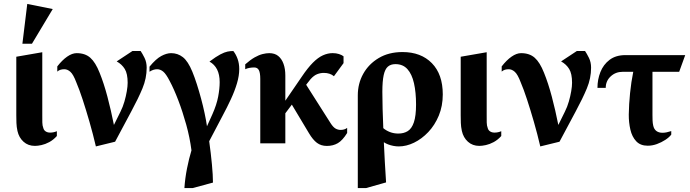

<svg xmlns="http://www.w3.org/2000/svg" viewBox="-20 -731 3520 979"><path d="M158.1 12.9Q123.5 12.9 100 -8.3Q76.5 -29.5 69 -63.3Q64.5 -84.3 63.8 -104.1Q63.1 -124 63.1 -143V-441.7L195.6 -464.7V-144.1Q195.6 -122.5 195.8 -106.5Q196 -90.5 200.9 -78.1Q203.6 -67.1 212.9 -61Q222.1 -54.9 235.6 -54.9Q245 -54.9 254.1 -56.9Q263.2 -59 269.9 -62V-37.4Q251.9 -17.5 231.2 -6.4Q210.6 4.6 191.5 8.7Q172.4 12.9 158.1 12.9ZM94.2 -507.9 119 -711 248.9 -684.9 142.9 -507.9Z M468.9 15.6Q454.1 -47.9 436.3 -109.6Q418.5 -171.4 401.3 -223.8Q384.1 -276.2 369.1 -311.1Q353.9 -351.4 339 -364.7Q324.1 -378 308 -378Q298.1 -378 289.1 -375.5Q280.1 -373 272.1 -366V-392.4Q296.9 -424.4 322.4 -442.2Q347.9 -460 371 -460Q414 -460 440.5 -436.5Q467 -413 487.9 -360Q509.5 -306.9 527.7 -238.1Q545.9 -169.4 560.9 -93.9L594.1 -161.1Q606.8 -186.3 614.5 -213.4Q622.3 -240.6 626.6 -265.8Q630.9 -291 630.9 -309.1Q630.9 -355.3 616.3 -379.1Q601.8 -403 575 -417.9L655.3 -470.9H697.1Q706.1 -457.9 717 -435.9Q727.9 -413.9 727.9 -385.9Q727.9 -331.9 706.4 -280.3Q685 -228.8 649.7 -163.4L566.9 -8.4Z M920.3 228Q923.5 179 933.6 127.7Q943.8 76.4 956.3 35.7Q947.9 -29.6 929.6 -95.4Q911.3 -161.2 889.2 -219.2Q867.1 -277.2 845.4 -317.6Q826.8 -354 812.1 -366Q797.5 -378 780.9 -378Q771.4 -378 761.1 -374.6Q750.8 -371.1 742.4 -365.1V-391.1Q775.1 -430.8 802.3 -445.4Q829.5 -460 852.6 -460Q886.1 -460 912.4 -439.6Q938.6 -419.2 960.9 -365.1Q972.4 -337 983.7 -301.8Q995 -266.6 1005.2 -228.6Q1015.5 -190.6 1023.2 -154.1Q1031 -117.5 1035.4 -87.2L1063.3 -149.1Q1084.8 -197.4 1092.4 -238.3Q1100.1 -279.1 1100.1 -312.1Q1100.1 -350.6 1086.9 -376.8Q1073.6 -402.9 1048.1 -417Q1081.9 -442.4 1103.4 -453.6Q1125 -464.9 1140 -467.9Q1155 -470.9 1169.6 -470.9Q1183.2 -453.9 1191.6 -430.4Q1199.9 -407 1199.9 -379Q1199.9 -345.2 1188.4 -306.3Q1176.9 -267.4 1157.4 -225.4Q1138 -183.5 1114.1 -139.1L1046.7 -10.9Q1055.4 51.3 1060.6 107.3Q1065.9 163.4 1065.9 200L962.1 228Z M1307.1 0V-328.9Q1307.1 -359.9 1299.9 -373.4Q1292.8 -387 1276.3 -387Q1264.4 -387 1252.2 -384.9Q1240 -382.8 1230.4 -378V-403Q1256.6 -426 1278.4 -438.4Q1300.2 -450.7 1319.1 -455.4Q1337.9 -460 1352.9 -460Q1380.9 -460 1398.6 -445.6Q1416.4 -431.1 1425.6 -405.6Q1434.9 -380.1 1434.9 -346V-217.5L1519 -340.3Q1549.2 -385 1575.3 -411.3Q1601.4 -437.5 1626.3 -448.8Q1651.2 -460.1 1676.1 -460.1Q1693.9 -460.1 1708.3 -455.5Q1722.7 -450.9 1731.7 -443.9V-409.1L1682.7 -342.3Q1673.2 -350.6 1660.2 -354.9Q1647.1 -359.3 1631.1 -359.3Q1614.4 -359.3 1597.7 -353Q1581.1 -346.8 1563.6 -327.4L1541.1 -298.9L1665.6 -103Q1678.4 -82.9 1690.6 -75.7Q1702.9 -68.6 1716.9 -68.6Q1725.9 -68.6 1734.2 -70.9Q1742.6 -73.1 1750.1 -78.9V-52.9Q1726.7 -15.1 1702.6 -1Q1678.5 13.1 1646.7 13.1Q1617 13.1 1596.1 -2.6Q1575.3 -18.2 1555.3 -51.9L1468.1 -197.5L1434.9 -153.3V0Z M1804.4 228V-244.9Q1804.4 -305 1832.2 -354.8Q1860 -404.6 1911.2 -435.1Q1962.4 -465.6 2032.4 -465.6Q2126.5 -465.6 2182.1 -408.9Q2237.7 -352.1 2237.7 -249.6Q2237.7 -190.6 2217.5 -141.7Q2197.2 -92.9 2163.9 -57.7Q2130.5 -22.5 2091.1 -3.4Q2051.7 15.6 2013.2 15.6Q2000.5 15.6 1986.4 13Q1972.4 10.4 1959.5 5.5Q1946.6 0.6 1937.2 -5.8Q1939.5 42.6 1942.2 94.2Q1945 145.7 1948.6 199.1L1846.3 228ZM2011.1 -50Q2038.9 -50 2059.1 -62.5Q2079.4 -75 2090.4 -107.5Q2101.4 -140 2101.4 -198Q2101.4 -260 2090.9 -306.5Q2080.4 -353 2057.4 -378.5Q2034.5 -404 1996.3 -404Q1972.6 -404 1957.9 -391.4Q1943.2 -378.9 1936.4 -348Q1929.6 -317.1 1929.6 -262.3Q1929.6 -222.3 1930.9 -175.8Q1932.1 -129.3 1934.4 -77.6Q1948.6 -65.3 1968.4 -57.6Q1988.2 -50 2011.1 -50Z M2424.1 12.9Q2389.5 12.9 2366 -8.3Q2342.5 -29.5 2335 -63.3Q2330.5 -84.3 2329.8 -104.1Q2329.1 -124 2329.1 -143V-441.7L2461.6 -464.7V-144.1Q2461.6 -122.5 2461.8 -106.5Q2462 -90.5 2466.9 -78.1Q2469.6 -67.1 2478.9 -61Q2488.1 -54.9 2501.6 -54.9Q2511 -54.9 2520.1 -56.9Q2529.2 -59 2535.9 -62V-37.4Q2517.9 -17.5 2497.2 -6.4Q2476.6 4.6 2457.5 8.7Q2438.4 12.9 2424.1 12.9Z M2734.9 15.6Q2720.1 -47.9 2702.3 -109.6Q2684.5 -171.4 2667.3 -223.8Q2650.1 -276.2 2635.1 -311.1Q2619.9 -351.4 2605 -364.7Q2590.1 -378 2574 -378Q2564.1 -378 2555.1 -375.5Q2546.1 -373 2538.1 -366V-392.4Q2562.9 -424.4 2588.4 -442.2Q2613.9 -460 2637 -460Q2680 -460 2706.5 -436.5Q2733 -413 2753.9 -360Q2775.5 -306.9 2793.7 -238.1Q2811.9 -169.4 2826.9 -93.9L2860.1 -161.1Q2872.8 -186.3 2880.5 -213.4Q2888.3 -240.6 2892.6 -265.8Q2896.9 -291 2896.9 -309.1Q2896.9 -355.3 2882.3 -379.1Q2867.8 -403 2841 -417.9L2921.3 -470.9H2963.1Q2972.1 -457.9 2983 -435.9Q2993.9 -413.9 2993.9 -385.9Q2993.9 -331.9 2972.4 -280.3Q2951 -228.8 2915.7 -163.4L2832.9 -8.4Z M3282.9 12Q3245.1 12 3223.9 -10.9Q3202.6 -33.7 3194.2 -70.2Q3185.8 -106.6 3186.1 -147.1Q3186.9 -198.6 3192.6 -255.8Q3198.4 -313 3208.9 -364.9H3155.1Q3118.9 -364.9 3093.7 -341.4Q3068.6 -317.9 3068.6 -283.1H3026.4Q3026.4 -325.4 3041.4 -363.5Q3056.4 -401.6 3088.1 -425.8Q3119.9 -450 3168.9 -450H3473.9L3443.1 -364.9H3306.9V-145Q3306.9 -131 3307.4 -117Q3307.9 -103 3310.9 -90Q3314.9 -72 3327 -63Q3339.1 -54 3358.1 -54Q3368.1 -54 3378.9 -56.2Q3389.7 -58.5 3402.7 -62.6V-44.6Q3392.5 -31 3372.6 -17.9Q3352.7 -4.9 3329.4 3.6Q3306 12 3282.9 12Z"/></svg>

Font: Ancizar Serif Light
Style: Regular
Weight: 300
Designer: Cesar Puertas, Viviana Monsalve, Julian Moncada, Julian Prieto, Jose Castro, Felipe Aragon, Mariel Hernandez, Sara Alarc
Version: Version 8.100